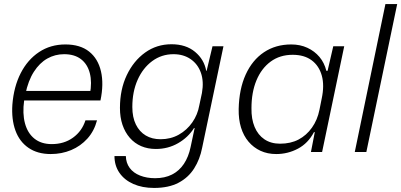

<svg xmlns="http://www.w3.org/2000/svg" viewBox="-20 -749 1977 946"><path d="M230 10Q165 10 120.5 -20.5Q76 -51 56 -106Q36 -161 41 -234Q48 -322 82 -388.5Q116 -455 172.5 -492.5Q229 -530 302 -530Q375 -530 419 -495Q463 -460 477.5 -397.5Q492 -335 475 -254H99Q90 -190 103 -141.5Q116 -93 149.5 -66Q183 -39 235 -39Q296 -39 340 -71Q384 -103 401 -156H458Q444 -103 410.5 -66Q377 -29 330.5 -9.5Q284 10 230 10ZM105 -285 93 -301H437L423 -285Q434 -344 422.5 -388.5Q411 -433 379 -457.5Q347 -482 296 -482Q251 -482 213 -460.5Q175 -439 147 -395.5Q119 -352 105 -285Z M739 177Q681 177 637 157.5Q593 138 568.5 102.5Q544 67 544 20H600Q601 54 619 78.5Q637 103 670 116Q703 129 744 129Q792 129 827.5 111Q863 93 886 58.5Q909 24 919 -24L939 -118H936Q907 -72 857.5 -43.5Q808 -15 748 -15Q708 -15 675.5 -29Q643 -43 619.5 -70Q596 -97 583.5 -134Q571 -171 571 -217Q571 -308 604.5 -378.5Q638 -449 695 -490Q752 -531 825 -531Q896 -531 941 -493.5Q986 -456 996 -400H998L1027 -521H1081L976 -21Q965 36 936.5 81Q908 126 859.5 151.5Q811 177 739 177ZM771 -63Q821 -63 861 -85.5Q901 -108 927.5 -146Q954 -184 962 -230L975 -291Q985 -347 970 -390Q955 -433 919.5 -457.5Q884 -482 835 -482Q776 -482 730 -448Q684 -414 658 -355.5Q632 -297 632 -222Q632 -171 649.5 -135.5Q667 -100 698 -81.5Q729 -63 771 -63Z M1341 10Q1298 10 1263.5 -6Q1229 -22 1204.5 -51Q1180 -80 1167.5 -120.5Q1155 -161 1156 -212Q1158 -310 1190.5 -381.5Q1223 -453 1280.5 -491.5Q1338 -530 1415 -530Q1459 -530 1494.5 -513.5Q1530 -497 1554 -468.5Q1578 -440 1588 -400H1594L1622 -521H1676L1567 0H1512L1531 -98H1527Q1498 -43 1448 -16.5Q1398 10 1341 10ZM1360 -41Q1412 -41 1451 -61.5Q1490 -82 1517 -120Q1544 -158 1554 -208L1565 -263Q1579 -328 1565.5 -376.5Q1552 -425 1515.5 -452Q1479 -479 1422 -479Q1359 -479 1313.5 -445.5Q1268 -412 1243.5 -353Q1219 -294 1219 -216Q1218 -163 1234.5 -123.5Q1251 -84 1283 -62.5Q1315 -41 1360 -41Z M1728 0 1879 -729H1937L1785 0Z"/></svg>

Font: Mona Sans ExtraLight Light
Style: Italic
Weight: 300
Italic angle: -11.6951°
Version: Version 2.000